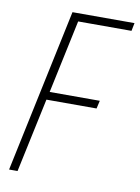

<svg xmlns="http://www.w3.org/2000/svg" viewBox="-82 -770 602 826"><g transform="rotate(10 219.0 -357.0)"><path d="M16 0 167 -714H438L431 -679H198L130 -359H349L341 -324H122L53 0Z"/></g></svg>

Font: Noto Sans Condensed ExtraLight
Style: Italic
Weight: 200
Width: 3
Italic angle: -12°
Designer: Monotype Design Team
Foundry: Monotype Imaging Inc.
Version: Version 2.013; ttfautohint (v1.8.4.7-5d5b)